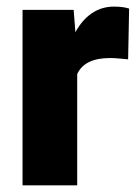

<svg xmlns="http://www.w3.org/2000/svg" viewBox="-20 -558 419 578"><path d="M368.7 -532.2 365.7 -379.4Q356 -380.4 339.4 -381.8Q322.8 -383.3 311.5 -383.3Q234.4 -383.3 212.4 -335V0H47.9V-528.3H201.7L207 -460.9Q226.6 -497.6 256.1 -517.8Q285.6 -538.1 323.2 -538.1Q350.6 -538.1 368.7 -532.2Z"/></svg>

Font: Vazirmatn FD Black
Style: Regular
Weight: 900
Designer: Saber Rastikerdar
Foundry: Saber Rastikerdar
Version: Version 33.003